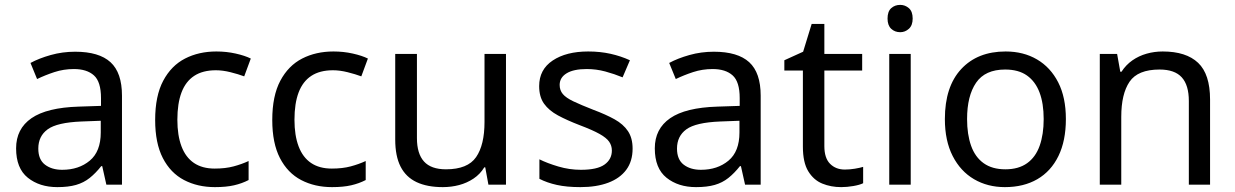

<svg xmlns="http://www.w3.org/2000/svg" viewBox="-20 -757 5061 787"><path d="M288 -545Q386 -545 433 -502Q480 -459 480 -365V0H416L399 -76H395Q372 -47 347.5 -27.5Q323 -8 291.5 1Q260 10 215 10Q142 10 94 -28.5Q46 -67 46 -149Q46 -229 109 -272.5Q172 -316 303 -320L394 -323V-355Q394 -422 365 -448Q336 -474 283 -474Q241 -474 203 -461.5Q165 -449 132 -433L105 -499Q140 -518 188 -531.5Q236 -545 288 -545ZM314 -259Q214 -255 175.5 -227Q137 -199 137 -148Q137 -103 164.5 -82Q192 -61 235 -61Q303 -61 348 -98.5Q393 -136 393 -214V-262Z M861 10Q790 10 734.5 -19Q679 -48 647.5 -109Q616 -170 616 -265Q616 -364 649 -426Q682 -488 738.5 -517Q795 -546 867 -546Q908 -546 946 -537.5Q984 -529 1008 -517L981 -444Q957 -453 925 -461Q893 -469 865 -469Q811 -469 776 -446Q741 -423 724 -378Q707 -333 707 -266Q707 -202 724 -157Q741 -112 775 -89Q809 -66 860 -66Q904 -66 937.5 -75Q971 -84 999 -97V-19Q972 -5 939.5 2.5Q907 10 861 10Z M1341 10Q1270 10 1214.5 -19Q1159 -48 1127.5 -109Q1096 -170 1096 -265Q1096 -364 1129 -426Q1162 -488 1218.5 -517Q1275 -546 1347 -546Q1388 -546 1426 -537.5Q1464 -529 1488 -517L1461 -444Q1437 -453 1405 -461Q1373 -469 1345 -469Q1291 -469 1256 -446Q1221 -423 1204 -378Q1187 -333 1187 -266Q1187 -202 1204 -157Q1221 -112 1255 -89Q1289 -66 1340 -66Q1384 -66 1417.5 -75Q1451 -84 1479 -97V-19Q1452 -5 1419.5 2.5Q1387 10 1341 10Z M2054 -536V0H1982L1969 -71H1965Q1948 -43 1921 -25Q1894 -7 1862 1.5Q1830 10 1795 10Q1731 10 1687.5 -10.5Q1644 -31 1622 -74Q1600 -117 1600 -185V-536H1689V-191Q1689 -127 1718 -95Q1747 -63 1808 -63Q1897 -63 1931.5 -113Q1966 -163 1966 -257V-536Z M2573 -148Q2573 -96 2547 -61Q2521 -26 2473 -8Q2425 10 2359 10Q2303 10 2262.5 1Q2222 -8 2191 -24V-104Q2223 -88 2268.5 -74.5Q2314 -61 2361 -61Q2428 -61 2458 -82.5Q2488 -104 2488 -140Q2488 -160 2477 -176Q2466 -192 2437.5 -208Q2409 -224 2356 -244Q2304 -264 2267 -284Q2230 -304 2210 -332Q2190 -360 2190 -404Q2190 -472 2245.5 -509Q2301 -546 2391 -546Q2440 -546 2482.5 -536.5Q2525 -527 2562 -510L2532 -440Q2498 -454 2461 -464Q2424 -474 2385 -474Q2331 -474 2302.5 -456.5Q2274 -439 2274 -409Q2274 -387 2287 -371.5Q2300 -356 2330.5 -341.5Q2361 -327 2412 -307Q2463 -288 2499 -268Q2535 -248 2554 -219.5Q2573 -191 2573 -148Z M2906 -545Q3004 -545 3051 -502Q3098 -459 3098 -365V0H3034L3017 -76H3013Q2990 -47 2965.5 -27.5Q2941 -8 2909.5 1Q2878 10 2833 10Q2760 10 2712 -28.5Q2664 -67 2664 -149Q2664 -229 2727 -272.5Q2790 -316 2921 -320L3012 -323V-355Q3012 -422 2983 -448Q2954 -474 2901 -474Q2859 -474 2821 -461.5Q2783 -449 2750 -433L2723 -499Q2758 -518 2806 -531.5Q2854 -545 2906 -545ZM2932 -259Q2832 -255 2793.5 -227Q2755 -199 2755 -148Q2755 -103 2782.5 -82Q2810 -61 2853 -61Q2921 -61 2966 -98.5Q3011 -136 3011 -214V-262Z M3443 -62Q3463 -62 3484 -65.5Q3505 -69 3518 -73V-6Q3504 1 3478 5.5Q3452 10 3428 10Q3386 10 3350.5 -4.5Q3315 -19 3293 -55Q3271 -91 3271 -156V-468H3195V-510L3272 -545L3307 -659H3359V-536H3514V-468H3359V-158Q3359 -109 3382.5 -85.5Q3406 -62 3443 -62Z M3713 -536V0H3625V-536ZM3670 -737Q3690 -737 3705.5 -723.5Q3721 -710 3721 -681Q3721 -653 3705.5 -639Q3690 -625 3670 -625Q3648 -625 3633 -639Q3618 -653 3618 -681Q3618 -710 3633 -723.5Q3648 -737 3670 -737Z M4349 -269Q4349 -180 4318.5 -117.5Q4288 -55 4232 -22.5Q4176 10 4099 10Q4028 10 3972.5 -22.5Q3917 -55 3885 -117.5Q3853 -180 3853 -269Q3853 -402 3920 -474Q3987 -546 4102 -546Q4175 -546 4230.5 -513.5Q4286 -481 4317.5 -419.5Q4349 -358 4349 -269ZM3944 -269Q3944 -206 3960.5 -159.5Q3977 -113 4012 -88Q4047 -63 4101 -63Q4155 -63 4190 -88Q4225 -113 4241.5 -159.5Q4258 -206 4258 -269Q4258 -333 4241 -378Q4224 -423 4189.5 -447.5Q4155 -472 4100 -472Q4018 -472 3981 -418Q3944 -364 3944 -269Z M4746 -546Q4842 -546 4891 -499.5Q4940 -453 4940 -349V0H4853V-343Q4853 -408 4824 -440Q4795 -472 4733 -472Q4644 -472 4610 -422Q4576 -372 4576 -278V0H4488V-536H4559L4572 -463H4577Q4595 -491 4621.5 -509.5Q4648 -528 4680 -537Q4712 -546 4746 -546Z"/></svg>

Font: Noto Sans Thaana
Style: Regular
Weight: 400
Designer: Monotype Design Team
Foundry: Monotype Imaging Inc.
Version: Version 2.001